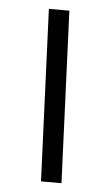

<svg xmlns="http://www.w3.org/2000/svg" viewBox="-47 -619 373 652"><g transform="rotate(5 140.0 -293.0)"><path d="M163.1 -585.9 187.5 0H117.7L93.3 -585.9Z"/></g></svg>

Font: Noto Sans Syriac Estrangela
Style: Regular
Weight: 400
Designer: Monotype Design team
Foundry: Monotype Imaging Inc.
Version: Version 1.00